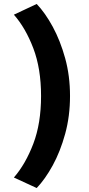

<svg xmlns="http://www.w3.org/2000/svg" viewBox="-20 -780 448 968"><path d="M333 -296Q333 -194 308.5 -105Q284 -16 246 53.5Q208 123 165 168L50 115Q109 47 148 -55.5Q187 -158 187 -296Q187 -434 148 -536.5Q109 -639 50 -706L165 -760Q208 -715 246 -645Q284 -575 308.5 -486.5Q333 -398 333 -296Z"/></svg>

Font: Reem Kufi
Style: Bold
Weight: 700
Designer: Khaled Hosny
Version: Version 1.001